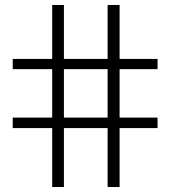

<svg xmlns="http://www.w3.org/2000/svg" viewBox="-20 -749 682 769"><path d="M189 0V-236H31V-278H189V-472H31V-513H189V-729H236V-513H411V-729H459V-513H611V-472H459V-278H611V-236H459V0H411V-236H236V0ZM236 -278H411V-472H236Z"/></svg>

Font: Mona Sans ExtraLight Light
Style: Regular
Weight: 300
Version: Version 2.000